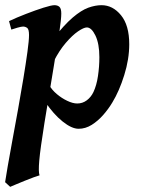

<svg xmlns="http://www.w3.org/2000/svg" viewBox="-30 -477 551 741"><path d="M468.8 -306.2Q468.8 -249 449.5 -187Q430.2 -125 403.3 -81.1Q388.7 -56.6 368.4 -33.4Q348.1 -10.3 324 4.9Q299.8 20 273.4 20Q246.6 20 211.4 -8.3Q176.3 -36.6 145.5 -82.5L160.6 -147.5Q170.4 -129.9 189.2 -114Q208 -98.1 229.5 -87.9Q251 -77.6 268.1 -77.6Q288.6 -77.6 304.9 -89.8Q321.3 -102.1 330.6 -121.6Q342.8 -147.5 348.1 -183.6Q353.5 -219.7 353.5 -256.3Q353.5 -308.1 338.4 -339.6Q323.2 -371.1 305.2 -371.1Q293.5 -371.1 271.2 -356Q249 -340.8 223.9 -311.5Q198.7 -282.2 177.7 -240.7L174.3 -325.7Q217.3 -380.9 250.5 -409.2Q283.7 -437.5 310.8 -447.3Q337.9 -457 361.8 -457Q405.3 -457 437 -418.2Q468.8 -379.4 468.8 -306.2ZM206.5 -424.8Q206.5 -403.8 199.5 -356.4Q192.4 -309.1 178 -223.6Q163.6 -138.2 141.6 -2.9Q125.5 97.7 121.6 142.1Q117.7 186.5 122.6 199.7Q115.2 201.7 99.4 207.5Q83.5 213.4 64.9 220.9Q46.4 228.5 31 234.9Q15.6 241.2 9.3 244.1L-10.3 226.1Q-7.8 207.5 -0.2 164.6Q7.3 121.6 17.8 64.5Q28.3 7.3 39.6 -54.7Q50.8 -116.7 60.3 -174.6Q69.8 -232.4 75.9 -276.9Q82 -321.3 82 -341.8Q82 -364.3 74.7 -369.4Q67.4 -374.5 59.1 -374.5Q52.7 -374.5 37.1 -370.1Q21.5 -365.7 13.7 -362.8L4.9 -395.5Q33.7 -409.2 70.3 -423.3Q106.9 -437.5 137.7 -447.3Q168.5 -457 180.2 -457Q192.4 -457 199.5 -450.4Q206.5 -443.8 206.5 -424.8Z"/></svg>

Font: Gentium Plus
Style: Bold Italic
Weight: 700
Italic angle: -8°
Designer: Victor Gaultney, Annie Olsen, Iska Routamaa, Becca Hirsbrunner
Foundry: SIL International
Version: Version 6.101